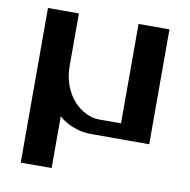

<svg xmlns="http://www.w3.org/2000/svg" viewBox="-79 -598 847 856"><g transform="rotate(10 345.0 -170.0)"><path d="M210 -285Q210 -232 226 -192Q242 -152 267 -125Q292 -98 322 -84Q352 -70 380 -70H480V-520H620V0H360Q324 0 296.5 -8Q269 -16 249 -27Q226 -39 210 -55V180H70V-520H210Z"/></g></svg>

Font: Prosto One
Style: Regular
Weight: 400
Designer: Pavel Emelyanov and Jovanny lemonad
Foundry: Pavel Emelyanov and Jovanny Lemonad
Version: Version 1.001